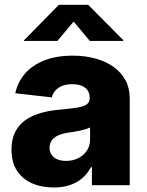

<svg xmlns="http://www.w3.org/2000/svg" viewBox="-20 -786 626 815"><path d="M208.5 9.8Q156.2 9.8 115.7 -8.1Q75.2 -25.9 52 -61.5Q28.8 -97.2 28.8 -150.9Q28.8 -195.8 44.9 -226.8Q61 -257.8 89.1 -277.1Q117.2 -296.4 153.8 -306.6Q190.4 -316.9 231.9 -320.3Q278.3 -324.7 306.6 -329.1Q335 -333.5 347.9 -342.8Q360.8 -352.1 360.8 -368.7V-370.6Q360.8 -389.2 352.1 -402.1Q343.3 -415 326.7 -421.9Q310.1 -428.7 286.6 -428.7Q263.2 -428.7 245.1 -421.9Q227.1 -415 215.6 -402.3Q204.1 -389.6 199.7 -372.6L44.9 -390.1Q55.2 -438 86.4 -473.9Q117.7 -509.8 168.7 -529.8Q219.7 -549.8 289.1 -549.8Q340.3 -549.8 384.3 -537.8Q428.2 -525.9 461.2 -502.7Q494.1 -479.5 512.5 -445.6Q530.8 -411.6 530.8 -368.2V0H370.1V-76.2H365.7Q351.1 -47.9 328.6 -29.1Q306.2 -10.3 276.4 -0.2Q246.6 9.8 208.5 9.8ZM260.3 -103Q289.1 -103 312 -114.5Q335 -126 348.6 -146.2Q362.3 -166.5 362.3 -193.4V-245.1Q355 -241.2 344.2 -237.8Q333.5 -234.4 320.6 -231.7Q307.6 -229 294.2 -226.8Q280.8 -224.6 268.6 -222.7Q243.7 -219.2 226.1 -210.9Q208.5 -202.6 199.5 -189.7Q190.4 -176.8 190.4 -158.7Q190.4 -140.6 199.5 -128.2Q208.5 -115.7 224.1 -109.4Q239.7 -103 260.3 -103ZM223.6 -612.3H82V-615.2L230 -765.6H354.5L503.4 -615.2V-612.3H361.3L292.5 -694.3Z"/></svg>

Font: Inter 16pt ExtraBold
Style: Regular
Weight: 800
Version: Version 4.001;git-66647c0bb